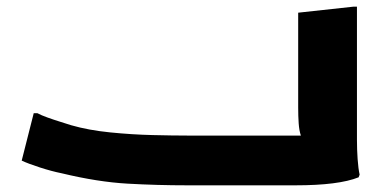

<svg xmlns="http://www.w3.org/2000/svg" viewBox="-20 -555 1168 575"><path d="M81 -216H92Q103 -210 122.5 -203Q142 -196 161.5 -190Q181 -184 193 -180Q245 -165 310 -158.5Q375 -152 436.5 -150.5Q498 -149 541 -149H881Q876 -164 874.5 -185.5Q873 -207 873 -233V-517L1038 -535H1049V-186Q1049 -166 1049 -136.5Q1049 -107 1051 -78.5Q1053 -50 1057 -32L1054 -24Q994 0 865 0H541Q451 0 362 -5Q273 -10 165 -36Q135 -42 99.5 -53.5Q64 -65 45 -74Z"/></svg>

Font: Kufam
Style: Bold
Weight: 700
Designer: Wael Morcos, Artur Schmal
Foundry: Original Type
Version: Version 1.300; ttfautohint (v1.8.3)